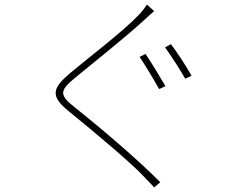

<svg xmlns="http://www.w3.org/2000/svg" viewBox="-20 -795 1040 847"><path d="M622 -557 596 -544C621 -507 661 -440 682 -402L710 -415C688 -452 646 -522 622 -557ZM734 -600 708 -586C735 -549 773 -490 797 -448L825 -461C801 -504 759 -568 734 -600ZM628 -775C621 -762 602 -739 591 -728C525 -658 361 -533 290 -473C212 -407 198 -372 286 -302C379 -227 558 -77 611 -20C625 -4 647 16 660 32L687 9C593 -87 419 -235 314 -318C240 -376 242 -394 309 -450C388 -515 540 -636 612 -703C622 -712 649 -737 660 -746Z"/></svg>

Font: Noto Sans T Chinese Thin
Style: Regular
Weight: 100
Designer: Ryoko NISHIZUKA (kana & ideographs); Paul D. Hunt (Latin, Greek & Cyrillic); Wenlong ZHANG (bopomofo); Sandoll Communica
Foundry: Adobe Systems Incorporated
Version: Version 1.000;PS 1;hotconv 1.0.78;makeotf.lib2.5.61930